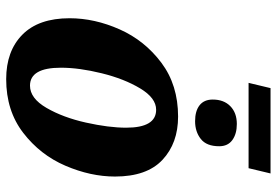

<svg xmlns="http://www.w3.org/2000/svg" viewBox="-157 -728 895 621"><g transform="rotate(90 290.5 -417.5)"><path d="M39 -195Q39 -276 75 -357Q111 -438 183 -492Q255 -546 357 -546Q443 -546 497 -495.5Q551 -445 551 -342Q551 -263 516 -181.5Q481 -100 409.5 -45Q338 10 236 10Q145 10 92 -42.5Q39 -95 39 -195ZM393 -378Q393 -475 335 -475Q297 -475 266 -423.5Q235 -372 217 -299Q199 -226 199 -167Q199 -67 257 -67Q298 -67 329 -120.5Q360 -174 376.5 -248Q393 -322 393 -378ZM265 -845H541L524 -774H248ZM302 -658Q302 -694 323.5 -715Q345 -736 381 -736Q413 -736 433 -721.5Q453 -707 453 -679Q453 -638 429.5 -619.5Q406 -601 372 -601Q339 -601 320.5 -615.5Q302 -630 302 -658Z"/></g></svg>

Font: Noto Serif NarrowExtraBold
Style: Italic
Weight: 800
Width: 4
Italic angle: -12°
Designer: Monotype Design Team
Foundry: Monotype Imaging Inc.
Version: Version 1.001